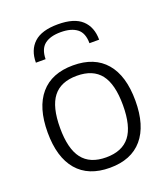

<svg xmlns="http://www.w3.org/2000/svg" viewBox="-142 -876 865 987"><g transform="rotate(-20 290.0 -382.5)"><path d="M116 -628Q116 -697 158 -736Q200 -775 289 -775Q378 -775 420 -736Q462 -697 462 -628H409Q409 -684 377.5 -708Q346 -732 289 -732Q232 -732 201 -708Q170 -684 169 -628ZM290 10Q173 10 111.5 -62Q50 -134 50 -270Q50 -406 111.5 -478Q173 -550 290 -550Q407 -550 468.5 -478Q530 -406 530 -270Q530 -134 468.5 -62Q407 10 290 10ZM290 -47Q378 -47 420 -101Q462 -155 462 -270Q462 -385 420 -439Q378 -493 290 -493Q202 -493 160 -439Q118 -385 118 -270Q118 -156 160 -101.5Q202 -47 290 -47Z"/></g></svg>

Font: Plata Sans Light
Style: Regular
Weight: 300
Designer: Pablo Impallari, Andres Torresi, & Cristiano Sobral
Foundry: Pablo Impallari, Andres Torresi, & Cristiano Sobral
Version: Version 1.00;December 28, 2019;FontCreator 12.0.0.2547 64-bi